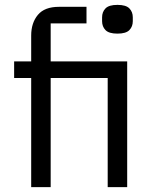

<svg xmlns="http://www.w3.org/2000/svg" viewBox="-20 -768 640 788"><path d="M108 -448H38V-516H108V-622Q108 -674 135.5 -707Q163 -740 222 -740H335V-672H188V-516H502V0H422V-448H188V0H108ZM462 -630Q427 -630 413 -644.5Q399 -659 399 -681V-697Q399 -719 413 -733.5Q427 -748 462 -748Q497 -748 511 -733.5Q525 -719 525 -697V-681Q525 -659 511 -644.5Q497 -630 462 -630Z"/></svg>

Font: IBM Plex Mono
Style: Regular
Weight: 400
Monospace: yes
Designer: Mike Abbink, Paul van der Laan, Pieter van Rosmalen
Foundry: Bold Monday
Version: Version 2.3